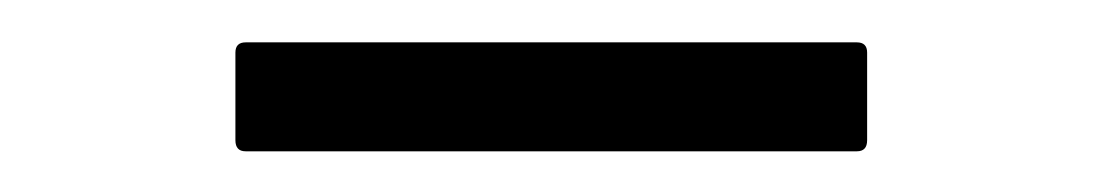

<svg xmlns="http://www.w3.org/2000/svg" viewBox="-20 -678 528 92"><path d="M97.7 -657.7H390.6Q395.5 -657.7 395.5 -652.8V-610.8Q395.5 -605.5 390.6 -605.5H97.7Q92.8 -605.5 92.8 -610.8V-652.8Q92.8 -657.7 97.7 -657.7Z"/></svg>

Font: Caudex
Style: Regular
Weight: 400
Version: Version 1.04